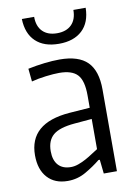

<svg xmlns="http://www.w3.org/2000/svg" viewBox="-86 -816 616 877"><g transform="rotate(-10 222.0 -377.5)"><path d="M157 5Q97 5 63 -32.5Q29 -70 29 -136Q29 -285 217 -300L313 -307V-365Q313 -433 287.5 -460.5Q262 -488 203 -488Q178 -488 141 -483.5Q104 -479 74 -471L68 -531Q106 -539 144.5 -543.5Q183 -548 215 -548Q303 -548 344 -507Q385 -466 385 -379V0H324L317 -65H311Q279 -39 240.5 -17Q202 5 157 5ZM182 -55Q199 -55 217 -61.5Q235 -68 252.5 -77.5Q270 -87 285.5 -97.5Q301 -108 313 -115V-255L232 -248Q162 -242 132.5 -217Q103 -192 103 -142Q103 -100 123.5 -77.5Q144 -55 182 -55ZM226 -619Q157 -619 118.5 -655.5Q80 -692 78 -760H135Q135 -716 159 -692Q183 -668 226 -668Q269 -668 293 -692Q317 -716 317 -760H374Q373 -692 334 -655.5Q295 -619 226 -619Z"/></g></svg>

Font: Encode Sans Compressed
Style: Regular
Weight: 400
Designer: Pablo Impallari, Andres Torresi
Foundry: Pablo Impallari, Andres Torresi
Version: Version 1.000; ttfautohint (v1.00) -l 8 -r 50 -G 200 -x 14 -